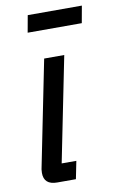

<svg xmlns="http://www.w3.org/2000/svg" viewBox="-82 -754 487 800"><g transform="rotate(-10 161.5 -354.0)"><path d="M94 0Q38 0 38 -50Q38 -58 39 -65Q40 -72 42 -80L130 -518H215L126 -75H188L173 0ZM94 -708H323L310 -636H81Z"/></g></svg>

Font: IBM Plex Sans Cond Text
Style: Italic
Weight: 450
Width: 3
Italic angle: -11°
Designer: Mike Abbink, Paul van der Laan, Pieter van Rosmalen
Foundry: Bold Monday
Version: Version 1.3